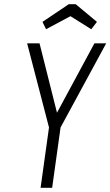

<svg xmlns="http://www.w3.org/2000/svg" viewBox="-20 -893 525 913"><path d="M173 0H228L268 -287L485 -687H429L251 -357L168 -687H109L213 -287ZM307 -873 182 -789 199 -754 315 -816 414 -754 441 -789 340 -873Z"/></svg>

Font: Secuela Light
Style: Italic
Weight: 300
Italic angle: -8°
Designer: Fernando Haro
Foundry: deFharo
Version: Version 1.708